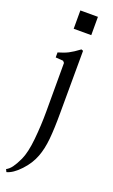

<svg xmlns="http://www.w3.org/2000/svg" viewBox="-176 -650 574 975"><g transform="rotate(20 111.5 -162.0)"><path d="M171 -513H76V-612H171ZM-3 274Q13 266 26.5 247.5Q40 229 55 197Q74 156 81.5 80Q89 4 89 -69V-333L81 -342L40 -345V-372Q72 -381 94.5 -392.5Q117 -404 149 -428L159 -424L158 -89Q158 -2 152.5 54Q147 110 131 152Q114 198 76 238.5Q38 279 4 288Z"/></g></svg>

Font: EB Squaramond
Style: Regular
Weight: 400
Designer: Jake Brussel Faria
Foundry: Jake Brussel Faria
Version: Version 0.002